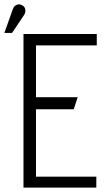

<svg xmlns="http://www.w3.org/2000/svg" viewBox="-66 -855 492 875"><path d="M41 0H373V-50H98V-357H270L288 -412H98V-648H375V-700H41ZM42 -784Q48 -792 49.5 -801Q51 -810 47.5 -818Q44 -826 35 -831Q26 -836 17.5 -835Q9 -834 2 -828Q-5 -822 -8 -812L-46 -705H-11Z"/></svg>

Font: Advent Pro
Style: Regular
Weight: 400
Designer: VivaRado, Andreas Kalpakidis
Foundry: VivaRado, Andreas Kalpakidis
Version: Version 3.000